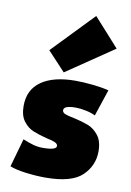

<svg xmlns="http://www.w3.org/2000/svg" viewBox="-86 -806 597 872"><g transform="rotate(10 212.5 -370.5)"><path d="M21 -12 58 -143Q85 -132 106 -126Q127 -120 150 -120Q213 -120 213 -139Q213 -149 200 -155Q187 -161 161 -166Q122 -176 96.5 -186.5Q71 -197 51.5 -222.5Q32 -248 32 -293Q32 -368 88 -407Q144 -446 245 -446Q281 -446 324 -441.5Q367 -437 399 -429L358 -306Q341 -315 314.5 -320.5Q288 -326 267 -326Q212 -326 212 -305Q212 -294 225 -288.5Q238 -283 266 -278Q306 -269 333.5 -258.5Q361 -248 382 -221.5Q403 -195 403 -148Q403 -82 354.5 -35.5Q306 11 185 11Q143 11 95.5 5Q48 -1 21 -12ZM103 -562 286 -752 403 -622 185 -474Z"/></g></svg>

Font: Ysabeau Black
Style: Regular
Weight: 900
Designer: Christian Thalmann (Catharsis Fonts)
Version: Version 0.003